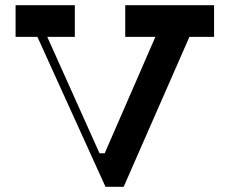

<svg xmlns="http://www.w3.org/2000/svg" viewBox="-20 -720 884 739"><path d="M804 -700H462V-578H578L383 -130H363L162 -578H268V-700H40V-578H124L386 -1H456L709 -578H804Z"/></svg>

Font: Space Cowgirl Medium
Style: Regular
Weight: 600
Designer: Valery Marier
Foundry: Valery Marier
Version: Version 1.000;hotconv 1.0.109;makeotfexe 2.5.65596